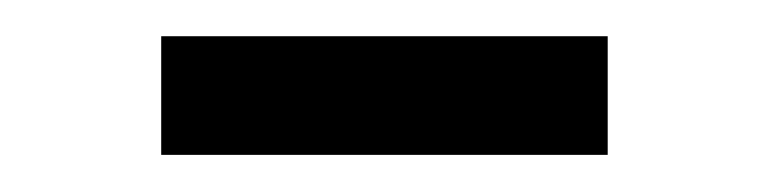

<svg xmlns="http://www.w3.org/2000/svg" viewBox="-20 -334 424 106"><path d="M69 -248.5V-314H315.5V-248.5Z"/></svg>

Font: Encode Sans SmCnd
Style: Regular
Weight: 400
Width: 4
Designer: Multiple Designers
Foundry: Impallari Type
Version: Version 3.002; ttfautohint (v1.8.3) -l 8 -r 50 -G 200 -x 14 